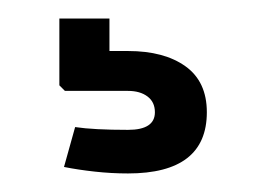

<svg xmlns="http://www.w3.org/2000/svg" viewBox="-20 -22 286 207"><path d="M118 165Q100 165 82 163Q64 161 49 158L61 115Q81 118 118 118Q147 118 147 99Q147 88 139 82Q131 76 118 76H50L44 70V-2H98V33H118Q157 33 180 49.5Q203 66 203 99Q203 165 118 165Z"/></svg>

Font: Big Shoulders Text ExtraBold
Style: Regular
Weight: 800
Designer: Patric King
Foundry: XO Type Co
Version: Version 1.000; ttfautohint (v1.8.2)